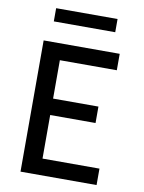

<svg xmlns="http://www.w3.org/2000/svg" viewBox="-99 -990 797 1059"><g transform="rotate(10 300.0 -461.0)"><path d="M91 0V-735H517V-643H198V-428H452V-336H198V-92H517V0ZM128 -848V-922H472V-848Z"/></g></svg>

Font: Iosevka SS04 Semibold Extended
Style: Regular
Weight: 600
Width: 7
Monospace: yes
Designer: Belleve Invis
Foundry: Belleve Invis
Version: Version 19.0.0; ttfautohint (v1.8.4)